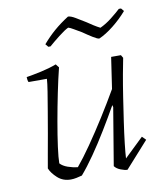

<svg xmlns="http://www.w3.org/2000/svg" viewBox="-76 -702 657 773"><g transform="rotate(-10 253.0 -315.5)"><path d="M152 8Q120 8 98 -12Q76 -32 68 -52Q71 -72 78 -109Q85 -146 92.5 -190Q100 -234 107.5 -277.5Q115 -321 120.5 -356Q126 -391 127 -408H52Q48 -416 48 -429Q74 -433 108.5 -440.5Q143 -448 172 -459L183 -445Q172 -401 160.5 -345Q149 -289 139 -232.5Q129 -176 123 -131Q117 -86 117 -64Q128 -52 148 -45Q168 -38 188 -36Q214 -67 247 -114.5Q280 -162 314 -216Q348 -270 378 -322L397 -450H437L444 -438Q439 -414 431.5 -372.5Q424 -331 416.5 -282Q409 -233 402 -185Q395 -137 390.5 -97.5Q386 -58 385 -37L463 -112L478 -97L383 9Q372 9 355.5 2.5Q339 -4 331 -15L370 -249L368 -258Q342 -212 312.5 -163.5Q283 -115 253.5 -72.5Q224 -30 198 0Q187 3 175 5.5Q163 8 152 8ZM155 -534 145 -546Q169 -574 195 -596.5Q221 -619 254 -640Q265 -640 283.5 -629Q302 -618 323 -605Q336 -596 349.5 -587.5Q363 -579 375 -573Q399 -584 422.5 -602.5Q446 -621 461 -635H470L480 -623Q455 -594 423 -568.5Q391 -543 363 -531Q356 -531 337.5 -542.5Q319 -554 299 -568Q283 -577 269 -585.5Q255 -594 247 -596Q232 -589 206.5 -569Q181 -549 164 -534Z"/></g></svg>

Font: Labrada Lght
Style: Italic
Weight: 300
Italic angle: -7°
Designer: Mercedes Jáuregui
Foundry: Omnibus-Type Team
Version: Version 1.000; ttfautohint (v1.8.4.7-5d5b)